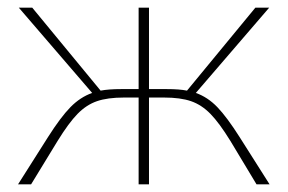

<svg xmlns="http://www.w3.org/2000/svg" viewBox="-20 -480 749 500"><path d="M682 0H648L580 -113Q551 -160 528 -183.5Q505 -207 477.5 -216.5Q450 -226 407 -226H368V0H341V-226H303Q260 -226 232.5 -216.5Q205 -207 182 -183.5Q159 -160 130 -113L61 0H27L105 -123Q138 -175 163.5 -201Q189 -227 220 -238L29 -460H64L242 -244Q263 -248 296 -248H341V-460H368V-248H414Q447 -248 467 -244L645 -460H681L490 -238Q521 -227 546 -201Q571 -175 604 -123Z"/></svg>

Font: Ysabeau SC Extralight
Style: Regular
Weight: 200
Designer: Christian Thalmann (Catharsis Fonts)
Version: Version 0.003